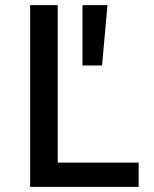

<svg xmlns="http://www.w3.org/2000/svg" viewBox="-20 -725 596 745"><path d="M97 0V-705H204V-94H518V0ZM300 -471V-705H397L376 -471Z"/></svg>

Font: Nunito Sans 7pt SemiCondensed SemiBold
Style: Regular
Weight: 600
Width: 4
Designer: Vernon Adams
Foundry: Vernon Adams
Version: Version 3.101;gftools[0.9.27]